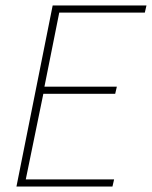

<svg xmlns="http://www.w3.org/2000/svg" viewBox="-20 -680 554 700"><path d="M40 0H390L396 -26H74L138 -338H400L406 -364H142L196 -634H508L514 -660H172Z"/></svg>

Font: Source Sans Pro ExtraLight
Style: Italic
Weight: 200
Italic angle: -11°
Designer: Paul D. Hunt
Foundry: Adobe Systems Incorporated
Version: Version 3.006;hotconv 1.0.111;makeotfexe 2.5.65597